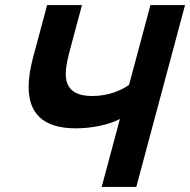

<svg xmlns="http://www.w3.org/2000/svg" viewBox="-20 -740 752 760"><path d="M575.5 -720 490.8 -404C458 -380.5 406 -360 346 -360C263.3 -360 240.4 -398.4 240.4 -448C240.4 -481.1 250.6 -519.1 260 -554L304.5 -720H166.5L111 -513C99.6 -470.3 93.3 -431.1 93.3 -396.2C93.3 -295.5 146 -232 279.7 -232C341.7 -232 408.2 -245 454.6 -269L382.5 0H519.5L712.5 -720Z"/></svg>

Font: Manrope
Style: ExtraBoldItalic
Weight: 800
Italic angle: -15°
Designer: Mikhail Sharanda
Foundry: Mikhail Sharanda
Version: Version 4.502;hotconv 1.0.109;makeotfexe 2.5.65596